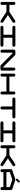

<svg xmlns="http://www.w3.org/2000/svg" viewBox="4055 -5014 959 9110"><g transform="rotate(90 4535.0 -459.5)"><path d="M1031.2 -129.9Q1063 -107.9 1063 -70.8Q1063 -41.5 1042.2 -20.8Q1021.5 0 992.2 0Q969.7 0 952.1 -12.2L545.4 -283.7L212.4 -284.2V-70.8Q212.4 -41.5 191.7 -20.8Q170.9 0 141.6 0Q112.3 0 91.6 -20.8Q70.8 -41.5 70.8 -70.8V-637.7Q70.8 -667 91.6 -687.7Q112.3 -708.5 141.6 -708.5Q170.9 -708.5 191.4 -688.2Q211.9 -668 212.4 -637.7V-425.8L545.4 -425.3L952.1 -696.3Q969.7 -708.5 992.2 -708.5Q1021.5 -708.5 1042.2 -687.7Q1063 -667 1063 -637.7Q1063 -601.1 1031.2 -578.6L694.8 -354.5Z M2126 -142.1Q2155.3 -142.1 2176 -121.3Q2196.8 -100.6 2196.8 -71.3Q2196.8 -42 2176 -21Q2155.3 0 2126 0H1275.4Q1246.1 0 1225.3 -21Q1204.6 -42 1204.6 -71.3Q1204.6 -100.6 1225.3 -121.3Q1246.1 -142.1 1275.4 -142.1H1629.9V-567.4H1275.4Q1246.1 -567.4 1225.3 -588.1Q1204.6 -608.9 1204.6 -638.2Q1204.6 -667.5 1225.3 -688.2Q1246.1 -709 1275.4 -709H2126Q2155.3 -709 2176 -688.2Q2196.8 -667.5 2196.8 -638.2Q2196.8 -608.9 2176 -588.1Q2155.3 -567.4 2126 -567.4H1771.5V-142.1Z M3330.6 -70.8Q3330.6 -41.5 3309.8 -20.8Q3289.1 0 3259.8 0H3118.2Q3088.4 0 3067.9 -20.5L2521.5 -566.9H2480V-70.8Q2480 -41.5 2459.2 -20.8Q2438.5 0 2409.2 0Q2379.9 0 2359.1 -20.8Q2338.4 -41.5 2338.4 -70.8V-637.7Q2338.4 -667 2359.1 -687.7Q2379.9 -708.5 2409.2 -708.5H2550.8Q2580.6 -708.5 2601.1 -688L3147.5 -141.6H3189V-637.7Q3189 -667 3209.7 -687.7Q3230.5 -708.5 3259.8 -708.5Q3289.1 -708.5 3309.8 -687.7Q3330.6 -667 3330.6 -637.7Z M4463.9 -638.2V-71.3Q4463.9 -42 4443.1 -21Q4422.4 0 4393.1 0Q4363.8 0 4343 -21Q4322.3 -42 4322.3 -71.3V-283.7H3613.8V-71.3Q3613.8 -42 3593 -21Q3572.3 0 3543 0Q3513.7 0 3492.9 -21Q3472.2 -42 3472.2 -71.3V-638.2Q3472.2 -667.5 3492.9 -688.2Q3513.7 -709 3543 -709Q3572.3 -709 3593 -688.2Q3613.8 -667.5 3613.8 -638.2V-425.3H4322.3V-638.2Q4322.3 -667.5 4343 -688.2Q4363.8 -709 4393.1 -709Q4422.4 -709 4442.9 -688.5Q4463.4 -668 4463.9 -638.2Z M5526.9 -709Q5556.2 -709 5577.1 -688.2Q5598.1 -667.5 5598.1 -638.2Q5598.1 -608.4 5577.1 -587.6Q5556.2 -566.9 5526.9 -566.9H5172.9V-70.8Q5172.9 -41.5 5152.1 -20.8Q5131.3 0 5102.1 0Q5072.3 0 5051.5 -20.8Q5030.8 -41.5 5030.8 -70.8V-566.9H4676.8Q4647.5 -566.9 4626.7 -587.6Q4606 -608.4 4606 -638.2Q4606 -667.5 4626.7 -688.2Q4647.5 -709 4676.8 -709Z M6661.1 -142.1Q6690.4 -142.1 6711.2 -121.3Q6731.9 -100.6 6731.9 -71.3Q6731.9 -42 6711.2 -21Q6690.4 0 6661.1 0H5810.5Q5781.2 0 5760.5 -21Q5739.7 -42 5739.7 -71.3Q5739.7 -100.6 5760.5 -121.3Q5781.2 -142.1 5810.5 -142.1H6165V-567.4H5810.5Q5781.2 -567.4 5760.5 -588.1Q5739.7 -608.9 5739.7 -638.2Q5739.7 -667.5 5760.5 -688.2Q5781.2 -709 5810.5 -709H6661.1Q6690.4 -709 6711.2 -688.2Q6731.9 -667.5 6731.9 -638.2Q6731.9 -608.9 6711.2 -588.1Q6690.4 -567.4 6661.1 -567.4H6306.6V-142.1Z M7834 -129.9Q7865.7 -107.9 7865.7 -70.8Q7865.7 -41.5 7845 -20.8Q7824.2 0 7794.9 0Q7772.5 0 7754.9 -12.2L7348.1 -283.7L7015.1 -284.2V-70.8Q7015.1 -41.5 6994.4 -20.8Q6973.6 0 6944.3 0Q6915 0 6894.3 -20.8Q6873.5 -41.5 6873.5 -70.8V-637.7Q6873.5 -667 6894.3 -687.7Q6915 -708.5 6944.3 -708.5Q6973.6 -708.5 6994.1 -688.2Q7014.6 -668 7015.1 -637.7V-425.8L7348.1 -425.3L7754.9 -696.3Q7772.5 -708.5 7794.9 -708.5Q7824.2 -708.5 7845 -687.7Q7865.7 -667 7865.7 -637.7Q7865.7 -601.1 7834 -578.6L7497.6 -354.5Z M8857.9 -283.2V-444.8L8503.4 -563L8149.4 -444.8V-283.2ZM8999.5 -70.8Q8999.5 -41.5 8978.8 -20.8Q8958 0 8928.7 0Q8899.4 0 8878.7 -20.8Q8857.9 -41.5 8857.9 -70.8V-141.6H8149.4V-70.8Q8149.4 -41.5 8128.4 -20.8Q8107.4 0 8078.1 0Q8048.8 0 8028.1 -20.8Q8007.3 -41.5 8007.3 -70.8V-496.1Q8007.3 -543 8055.7 -563L8056.6 -563.5H8057.1L8481 -705.1Q8491.7 -708.5 8503.4 -708.5Q8515.1 -708.5 8525.9 -705.1L8949.7 -563.5H8950.7L8951.2 -563Q8999.5 -543 8999.5 -496.1ZM8503.4 -732.4Q8483.9 -732.4 8470.2 -746.1Q8456.5 -759.8 8456.5 -779.3Q8456.5 -798.8 8470.2 -812.5L8564 -905.8Q8577.6 -919.4 8596.7 -919.4Q8616.2 -919.4 8629.9 -905.8Q8643.6 -892.1 8643.6 -873Q8643.6 -853.5 8629.9 -839.8L8536.6 -746.1Q8522.9 -732.4 8503.4 -732.4Z"/></g></svg>

Font: Robtronika
Style: Regular
Weight: 400
Designer: GGBot
Version: 1.00